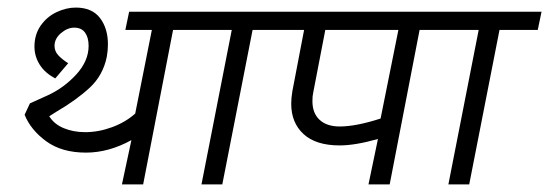

<svg xmlns="http://www.w3.org/2000/svg" viewBox="-20 -487 1450 507"><path d="M358 0H302L327 -117Q267 -84 207 -84Q143 -84 102 -114Q61 -144 45 -184L59 -214Q64 -216 106.5 -235.5Q149 -255 181.5 -290.5Q214 -326 214 -366Q214 -388 204.5 -401Q195 -414 176 -414Q158 -414 141 -399.5Q124 -385 124 -366Q124 -352 133.5 -341.5Q143 -331 160 -320L126 -280Q99 -294 85 -316Q71 -338 71 -364Q71 -396 87.5 -419.5Q104 -443 129.5 -455Q155 -467 180 -467Q223 -467 244 -439.5Q265 -412 265 -370Q265 -354 262 -337Q252 -288 217 -255.5Q182 -223 129 -192L110 -180Q123 -159 148.5 -148.5Q174 -138 205 -138Q240 -138 275.5 -151Q311 -164 337 -187L381 -408H311L321 -456H545L535 -408H437Z M567 0H512L592 -408H487L497 -456H758L748 -408H647Z M1009 0H953L978 -120Q918 -103 877 -103Q814 -103 781.5 -133Q749 -163 749 -213Q749 -228 752 -246L783 -408H701L711 -456H1196L1186 -408H1088ZM807 -242Q805 -234 805 -220Q805 -188 824 -170.5Q843 -153 877 -153Q920 -153 985 -174L1032 -408H839Z M1219 0H1164L1244 -408H1139L1149 -456H1410L1400 -408H1299Z"/></svg>

Font: Cambay Devanagari
Style: Italic
Weight: 400
Italic angle: -11°
Designer: Pooja Saxena
Foundry: Pooja Saxena
Version: Version 1.018;PS 001.018;hotconv 1.0.70;makeotf.lib2.5.58329